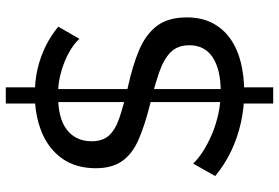

<svg xmlns="http://www.w3.org/2000/svg" viewBox="-170 -685 962 662"><g transform="rotate(-90 311.0 -354.0)"><path d="M285 -39 341 -38V107H285ZM290 -50V-659L335 -666V-48ZM285 -815H341V-672L285 -665ZM508 -561Q496 -575 476 -588Q456 -601 431 -611.5Q406 -622 376.5 -628.5Q347 -635 315 -635Q233 -635 194 -604Q155 -573 155 -519Q155 -481 175 -459Q195 -437 236.5 -423Q278 -409 342 -394Q416 -378 470 -355Q524 -332 553 -293.5Q582 -255 582 -191Q582 -140 562.5 -102.5Q543 -65 508 -40.5Q473 -16 426 -4.5Q379 7 324 7Q270 7 218.5 -4.5Q167 -16 121 -38Q75 -60 35 -93L78 -169Q94 -152 119.5 -135.5Q145 -119 177.5 -105Q210 -91 248 -82.5Q286 -74 326 -74Q402 -74 444 -101.5Q486 -129 486 -182Q486 -222 462.5 -246Q439 -270 393 -286Q347 -302 281 -318Q209 -336 160 -357.5Q111 -379 86.5 -414Q62 -449 62 -505Q62 -573 95 -620Q128 -667 186 -691Q244 -715 317 -715Q365 -715 406.5 -705Q448 -695 484 -677Q520 -659 550 -634Z"/></g></svg>

Font: Raleway Thin Medium
Style: Regular
Weight: 500
Version: Version 4.026